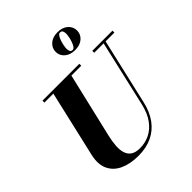

<svg xmlns="http://www.w3.org/2000/svg" viewBox="-273 -1189 1372 1372"><g transform="rotate(-45 413.0 -503.0)"><path d="M326 14.5Q244.5 14.5 185.2 -12.5Q126 -39.5 100.5 -93.8Q75 -148 94 -230L214 -750H396.5L276.5 -240Q265.5 -193 262.5 -152.5Q259.5 -112 268.8 -81.2Q278 -50.5 303 -33.5Q328 -16.5 372.5 -16.5Q424.5 -16.5 470.8 -39Q517 -61.5 551.2 -108.8Q585.5 -156 602.5 -230L722 -750H742L622 -230Q604 -151.5 564.5 -97Q525 -42.5 465 -14Q405 14.5 326 14.5ZM119 -730.5V-750H491.5V-730.5ZM622.5 -730.5V-750H826.5V-730.5ZM540.5 -840Q491 -840 461.5 -865.8Q432 -891.5 432 -929.5Q432 -968 461.5 -994Q491 -1020 540.5 -1020Q590 -1020 619.2 -994Q648.5 -968 648.5 -929.5Q648.5 -891.5 619.2 -865.8Q590 -840 540.5 -840ZM528 -853.5Q539 -853.5 548 -866.5Q557 -879.5 563.5 -898.5Q570 -917.5 573.8 -936.8Q577.5 -956 577.5 -969Q577.5 -983 572.5 -994.5Q567.5 -1006 551.5 -1006Q540.5 -1006 531.8 -993Q523 -980 516.5 -960.8Q510 -941.5 506.2 -922.5Q502.5 -903.5 502.5 -890.5Q502.5 -876.5 507.5 -865Q512.5 -853.5 528 -853.5Z"/></g></svg>

Font: Bodoni Moda ExtraBold
Style: Italic
Weight: 800
Italic angle: -13°
Version: Version 2.005